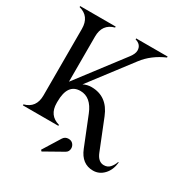

<svg xmlns="http://www.w3.org/2000/svg" viewBox="-211 -887 1165 1235"><g transform="rotate(30 371.0 -269.5)"><path d="M24.4 0V-7.3Q107.4 -29.3 107.4 -121.6V-615.2Q107.4 -708.5 24.4 -730V-737.3H288.1V-730Q205.1 -708 205.1 -615.2V-279.8L463.4 -618.7Q486.8 -649.4 486.8 -673.3Q486.8 -716.8 440.4 -730V-737.3H673.8V-730Q579.1 -689 522.9 -615.2L289.1 -308.6Q316.9 -322.8 348.6 -322.8Q466.3 -322.8 514.6 -202.1L603 18.6Q625 73.2 667 73.2Q694.8 73.2 711.4 54.7Q729 35.2 737.3 9.8H742.2Q736.3 67.9 703.1 103Q669.9 138.2 624 138.2Q540 138.2 503.4 46.4L418 -166.5Q378.4 -265.6 299.8 -265.6Q205.1 -265.6 205.1 -131.8V-122.1Q205.1 -30.3 288.1 -7.3V0ZM387.2 39.1Q408.2 39.1 420.4 52.7Q432.6 66.4 432.6 84.5Q432.6 109.4 411.6 121.1L276.4 197.3L268.6 188.5L347.7 61Q361.3 39.1 387.2 39.1Z"/></g></svg>

Font: Modern Antiqua
Style: Book
Weight: 400
Designer: Wojciech Kalinowski "wmk69" (wmk69@o2.pl)
Foundry: Wojciech Kalinowski "wmk69" (wmk69@o2.pl)
Version: Version 3.1.0; 2021-05-28